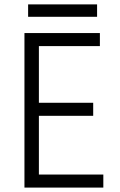

<svg xmlns="http://www.w3.org/2000/svg" viewBox="-20 -850 543 870"><path d="M107.4 -830.1H419.9V-773.9H107.4ZM90.8 -700.2H432.6V-641.1H156.2V-384.3H402.3V-325.2H156.2V-59.1H448.2V0H90.8Z"/></svg>

Font: Selawik Semilight
Style: Regular
Weight: 300
Designer: Aaron Bell
Foundry: Microsoft Corporation
Version: Version 1.01